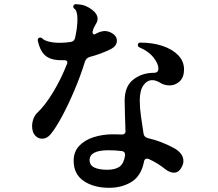

<svg xmlns="http://www.w3.org/2000/svg" viewBox="-20 -841 1040 915"><path d="M500 54Q427 54 379 21.5Q331 -11 331 -75Q331 -118 357.5 -146Q384 -174 427 -187.5Q470 -201 519 -201Q530 -201 540.5 -200.5Q551 -200 561 -200H563Q570 -200 574.5 -205Q579 -210 578 -217Q577 -256 575.5 -293.5Q574 -331 574 -361Q574 -430 615.5 -462Q657 -494 713 -494Q735 -494 735 -514Q735 -537 711.5 -567Q688 -597 643 -616Q637 -619 637 -626Q637 -638 648 -638Q708 -638 755 -622Q802 -606 829.5 -577.5Q857 -549 857 -510Q857 -473 836.5 -453.5Q816 -434 788 -434Q762 -434 741 -448Q722 -459 706 -459Q681 -459 663.5 -434.5Q646 -410 646 -361Q646 -327 652 -285.5Q658 -244 664 -205Q666 -188 684 -183Q719 -175 749.5 -163Q780 -151 806 -137Q829 -125 841.5 -109Q854 -93 854 -74Q854 -60 847 -47Q833 -18 809 -18Q789 -18 766 -36Q750 -49 730 -61.5Q710 -74 687 -84Q685 -85 681 -85Q670 -85 667 -74Q654 -4 608 25Q562 54 500 54ZM146 -197Q139 -205 136 -216.5Q133 -228 133 -240Q133 -258 139.5 -275Q146 -292 156 -302Q194 -337 232.5 -400.5Q271 -464 300 -538Q301 -539 301 -542Q301 -554 288 -554H278Q225 -553 198 -574.5Q171 -596 160 -648V-650Q160 -657 166 -661Q168 -662 172 -662Q177 -662 180 -659Q191 -648 213.5 -642.5Q236 -637 265 -637Q278 -637 290.5 -638Q303 -639 316 -641Q334 -643 338 -661Q343 -684 346 -706Q349 -728 349 -750Q349 -790 334 -800Q329 -803 329 -811Q329 -814 333 -818Q337 -822 341 -821Q371 -820 388 -812.5Q405 -805 417 -796Q445 -775 445 -752Q445 -738 437 -727Q431 -717 427 -708Q423 -699 421 -688V-686Q421 -682 425 -678.5Q429 -675 433 -678L440 -682Q462 -693 479 -693Q495 -693 510 -685Q537 -671 537 -647Q537 -622 508 -607Q484 -595 459.5 -586Q435 -577 409 -570Q391 -565 385 -548Q364 -480 335 -411.5Q306 -343 276.5 -288Q247 -233 222 -202Q204 -180 181 -180Q160 -180 146 -197ZM491 -32Q529 -32 549.5 -46.5Q570 -61 576 -100V-103Q576 -119 561 -121Q546 -123 530 -124Q514 -125 497 -125Q407 -125 407 -78Q407 -54 429 -43Q451 -32 491 -32Z"/></svg>

Font: Zen Antique Soft
Style: Regular
Weight: 400
Designer: Yoshimichi Ohira
Foundry: Positype
Version: Version 1.001